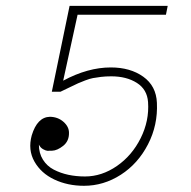

<svg xmlns="http://www.w3.org/2000/svg" viewBox="-20 -610 640 644"><path d="M536.6 -560.5H240.2L191.9 -339.4Q274.4 -383.8 351.6 -383.8Q417 -383.8 460.4 -352.8Q503.9 -321.8 506.3 -265.1Q509.8 -190.4 476.3 -125.7Q442.9 -61 385.3 -23.9Q327.6 13.2 261.7 13.2Q207 13.2 162.4 -7.8Q117.7 -28.8 95.5 -68.1Q73.2 -107.4 86.4 -155.8Q105 -217.3 147.5 -218.3Q174.3 -217.8 192.9 -201.4Q211.4 -185.1 211.4 -164.6Q211.9 -136.7 191.9 -120.8Q171.9 -105 154.8 -104.5Q144 -104 138.9 -104.2Q133.8 -104.5 124.8 -109.4Q115.7 -114.3 110.4 -125Q110.4 -96.2 124 -74.5Q137.7 -52.7 160.4 -41Q183.1 -29.3 209.2 -23.7Q235.4 -18.1 265.1 -18.1Q321.3 -18.1 372.1 -53.2Q422.9 -88.4 451.9 -146.7Q481 -205.1 476.6 -267.6Q473.6 -310.1 439 -332Q404.3 -354 353 -354Q334.5 -354 318.6 -352.1Q302.7 -350.1 292 -348.1Q281.2 -346.2 265.4 -340.1Q249.5 -334 241.9 -330.6Q234.4 -327.1 213.6 -317.1Q192.9 -307.1 182.6 -302.2H153.8L213.4 -590.3H542.5Z"/></svg>

Font: Compagnon Light Italic
Style: Regular
Weight: 400
Italic angle: -12°
Designer: Valentin Papon
Foundry: Velvetyne Type Foundry
Version: Version 1.000;PS 001.000;hotconv 1.0.88;makeotf.lib2.5.64775